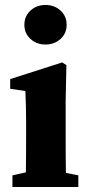

<svg xmlns="http://www.w3.org/2000/svg" viewBox="-20 -752 356 772"><path d="M78 -652Q78 -687 102.5 -709.5Q127 -732 163 -732Q199 -732 223.5 -709.5Q248 -687 248 -652Q248 -618 223.5 -595.5Q199 -573 163 -573Q127 -573 102.5 -595.5Q78 -618 78 -652ZM245 -57 295 -47V0H30V-47L84 -59Q85 -107 85 -210V-260Q85 -326 82 -386L21 -395V-434L230 -501L247 -490L244 -345V-210Q244 -106 245 -57Z"/></svg>

Font: TypoPRO Source Serif Pro
Style: Bold
Weight: 700
Designer: Frank Grießhammer
Foundry: Adobe Systems Incorporated
Version: Version 1.017;PS 1.0;hotconv 1.0.79;makeotf.lib2.5.61930